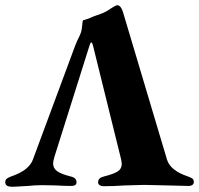

<svg xmlns="http://www.w3.org/2000/svg" viewBox="-25 -705 757 730"><path d="M-5 -12Q-5 -21 0.5 -25.5Q6 -30 17 -34Q85 -57 100 -98L261 -532L269 -551Q278 -568 283 -582Q286 -591 287.5 -609Q289 -627 291 -628Q311 -633 332 -643Q338 -645 344.5 -647.5Q351 -650 360 -653Q377 -659 400 -675Q415 -685 421 -685Q434 -685 442 -661L610 -98Q623 -56 690 -34Q701 -30 706.5 -26Q712 -22 712 -13Q712 -6 706.5 -2Q701 2 693 2Q673 2 611 0Q547 -2 524 -2Q506 -2 450 0Q407 3 369 3Q360 3 354 -1Q348 -5 348 -12Q348 -29 370 -34Q406 -43 422 -53Q438 -63 438 -82Q438 -85 436 -97L328 -534Q325 -544 322 -544Q320 -544 316 -534L182 -109Q177 -92 177 -83Q177 -65 192.5 -54Q208 -43 244 -34Q266 -29 266 -12Q266 2 245 2Q222 2 188 0L137 -1Q110 -1 81 2Q72 2 53.5 3.5Q35 5 21 5Q-5 5 -5 -12Z"/></svg>

Font: EB Garamond ExtraBold
Style: Regular
Weight: 800
Designer: Georg Duffner and Octavio Pardo
Foundry: Georg Duffner
Version: Version 1.000